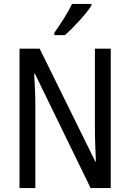

<svg xmlns="http://www.w3.org/2000/svg" viewBox="-20 -963 666 983"><path d="M448 -934V-943H349C327 -898 293 -844 258 -795V-783H312C354 -819 423 -894 448 -934ZM547 0V-714H466V-294C466 -247 469 -187 471 -136H468L183 -714H80V0H161V-426C161 -477 158 -533 155 -585H159L444 0Z"/></svg>

Font: Noto Sans Malayalam Condensed
Style: Regular
Weight: 400
Width: 3
Designer: Jelle Bosma - Monotype Design Team
Foundry: Monotype Imaging Inc.
Version: Version 2.104